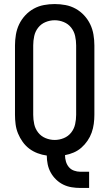

<svg xmlns="http://www.w3.org/2000/svg" viewBox="-20 -763 540 948"><path d="M376 165Q355 165 333.5 161.5Q312 158 292.5 148.5Q273 139 257 123.5Q241 108 230.5 89Q220 70 215.5 48.5Q211 27 211 5Q188 2 165.5 -6.5Q143 -15 124.5 -29Q106 -43 92 -62.5Q78 -82 69 -104Q60 -126 57 -149.5Q54 -173 54 -196V-539Q54 -565 58.5 -592Q63 -619 74.5 -643Q86 -667 104.5 -687Q123 -707 146.5 -720Q170 -733 196.5 -738Q223 -743 250 -743Q277 -743 303.5 -738Q330 -733 353.5 -720Q377 -707 395.5 -687Q414 -667 425.5 -643Q437 -619 441.5 -592Q446 -565 446 -539V-196Q446 -174 443 -151.5Q440 -129 432.5 -108Q425 -87 412 -68Q399 -49 382 -34Q365 -19 344 -10Q323 -1 301 3Q301 19 305.5 34.5Q310 50 320 62Q330 74 345.5 79.5Q361 85 376 85H420V165ZM250 -72Q273 -72 295 -81Q317 -90 331.5 -108.5Q346 -127 351 -150Q356 -173 356 -196V-539Q356 -562 351 -585Q346 -608 331.5 -626.5Q317 -645 295 -654Q273 -663 250 -663Q227 -663 205 -654Q183 -645 168.5 -626.5Q154 -608 149 -585Q144 -562 144 -539V-196Q144 -173 149 -150Q154 -127 168.5 -108.5Q183 -90 205 -81Q227 -72 250 -72Z"/></svg>

Font: Iosevka Term Medium
Style: Regular
Weight: 500
Monospace: yes
Designer: Belleve Invis
Foundry: Belleve Invis
Version: Version 26.3.1